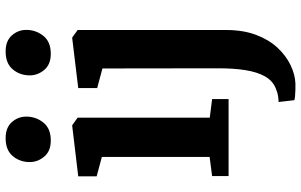

<svg xmlns="http://www.w3.org/2000/svg" viewBox="-218 -633 1094 698"><g transform="rotate(-90 329.0 -284.0)"><path d="M38 0V-59.9L107.6 -69V-460.7L37 -479.6V-546.6L220.6 -568.5H222.6L250.3 -548.8V-68.4L317.8 -59.9V0ZM166.7 -646.4Q128.6 -646.4 108.7 -670.1Q88.8 -693.7 88.8 -723Q88.8 -758.5 110.5 -784.5Q132.2 -810.5 175.2 -810.5H176.2Q214.3 -810.5 234.2 -787.8Q254.1 -765.1 254.1 -735.8Q254.1 -700.3 232.4 -673.3Q210.7 -646.4 167.7 -646.4ZM374.4 243Q363.9 243.1 351.2 242.9Q338.6 242.6 328.2 241.6Q317.9 240.6 313.8 239L307.2 181.8Q314 182 328.2 179.9Q342.5 177.8 358.7 170.7Q385.1 159.4 400.7 131.6Q416.2 103.8 423 61.1Q429.7 18.4 429.7 -37.5L429.1 -458.6L357.9 -477.7V-546.6L539.5 -568.5H541.5L568.9 -548.8V-8.6Q568.9 53.4 551.1 100.2Q533.4 147 504.2 178.2Q475 209.3 440.9 225.5Q406.8 241.7 374.4 243ZM481.9 -646.4Q443.8 -646.4 423.9 -670.1Q404 -693.7 404 -723Q404 -758.5 425.7 -784.5Q447.4 -810.5 490.4 -810.5H491.4Q529.6 -810.5 549.4 -787.8Q569.3 -765.1 569.3 -735.8Q569.3 -700.3 547.6 -673.3Q526 -646.4 482.9 -646.4Z"/></g></svg>

Font: Merriweather Light
Style: Regular
Weight: 300
Version: Version 2.100